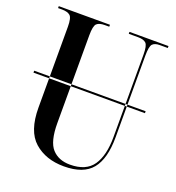

<svg xmlns="http://www.w3.org/2000/svg" viewBox="-132 -819 856 934"><g transform="rotate(20 296.5 -352.0)"><path d="M8 -368V-378H585V-368ZM302 10Q403 10 447 -44Q491 -98 491 -209V-631Q491 -680 502.5 -692Q514 -704 539 -704H581V-714H379V-704H427Q456 -704 468.5 -692Q481 -680 481 -634V-207Q481 -111 445.5 -59.5Q410 -8 327 -8Q268 -8 234.5 -45Q201 -82 201 -177V-631Q201 -680 213.5 -692Q226 -704 255 -704H278V-714H13V-704H34Q62 -704 75.5 -692.5Q89 -681 89 -635V-217Q89 -95 148.5 -42.5Q208 10 302 10Z"/></g></svg>

Font: Noto Serif Display Condensed Semi
Style: Regular
Weight: 600
Width: 3
Designer: Monotype Design Team
Foundry: Monotype Imaging Inc.
Version: Version 1.900